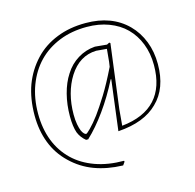

<svg xmlns="http://www.w3.org/2000/svg" viewBox="-102 -672 918 902"><g transform="rotate(-15 357.0 -221.0)"><path d="M398.9 109.9 388.2 125H387.2Q311 122.6 249.5 99.6Q188.5 76.7 141.1 30.8Q93.8 -14.2 70.3 -75.2Q46.9 -135.7 46.9 -209Q46.9 -290.5 70.8 -356Q95.2 -420.4 141.1 -469.2Q185.5 -516.6 250 -542Q312 -566.9 390.1 -566.9Q517.1 -566.9 592.8 -491.2Q629.4 -454.6 649.4 -403.3Q668.9 -353.5 668.9 -293Q668.9 -174.8 601.1 -109.9Q536.1 -44.9 409.2 -36.1H408.2V-37.1L439 -280.8H436Q398.4 -206.1 352.1 -141.6Q307.1 -79.1 262.2 -37.1V-36.1H252H251Q227.5 -55.2 216.8 -82Q206.1 -112.3 206.1 -162.1Q206.1 -218.8 219.2 -269.5Q232.4 -320.8 256.8 -357.9Q281.7 -397.9 320.3 -421.4Q358.4 -444.8 402.8 -448.2H405.8L461.9 -442.9L474.1 -449.2L479 -445.8L439 -134.8L432.1 -56.2Q540.5 -67.4 595.2 -127Q649.9 -186.5 649.9 -293Q649.9 -350.6 631.3 -397.9Q613.3 -444.3 579.1 -478.5Q546.4 -511.2 497.1 -529.8Q449.2 -547.9 390.1 -547.9Q316.4 -547.9 256.8 -523.9Q196.3 -499.5 154.3 -456.1Q111.8 -412.1 88.4 -350.1Q64.9 -288.1 64.9 -212.9Q64.9 -139.6 87.9 -80.6Q110.4 -22.9 154.3 19.5Q196.8 60.5 259.3 83Q320.8 105 397.9 105ZM326.2 -134.8Q347.7 -164.1 380.4 -216.3Q410.2 -264.2 446.8 -338.9L450.2 -361.8L456.1 -423.8L404.8 -428.2Q322.8 -425.8 272.9 -347.2Q249.5 -310.1 237.3 -264.2Q225.1 -218.3 225.1 -166Q225.1 -138.7 229 -117.7Q232.9 -97.7 237.8 -85.9Q242.7 -74.7 249 -68.4Q254.4 -63 258.8 -63Q262.7 -63 280.3 -80.6Q301.8 -102.1 326.2 -134.8Z"/></g></svg>

Font: Datalegreya
Style: Thin
Weight: 250
Designer: Figs Lab
Foundry: Figs Lab
Version: Version 1.002;PS 001.002;hotconv 1.0.70;makeotf.lib2.5.58329